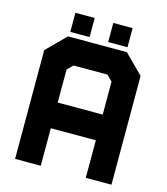

<svg xmlns="http://www.w3.org/2000/svg" viewBox="-121 -925 886 1018"><g transform="rotate(15 322.0 -415.5)"><path d="M57.5 0V-597L160.5 -700H483.5L586.5 -597V0H445.5V-206H198.5V0ZM128 -71H127.5V-274.5H518.5V-71H518V-567.5L455.5 -629.5H190.5L128 -567.5ZM198.5 -347H445.5V-528L415 -558.5H229L198.5 -528ZM127.5 -274V-567.5L190.5 -630H455.5L518.5 -567.5V-274ZM374 -726V-831H480V-726ZM166 -726V-831H272V-726ZM218.5 -773H218V-783H218.5ZM427.5 -773H427V-783H427.5Z"/></g></svg>

Font: Tourney Black
Style: Regular
Weight: 900
Version: Version 1.015